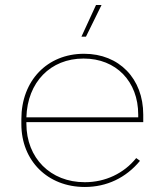

<svg xmlns="http://www.w3.org/2000/svg" viewBox="-20 -739 655 764"><path d="M322 -593 384 -719H362L304 -593ZM317 5H318C404 5 481 -31 537 -99L522 -110C473 -49 399 -14 318 -14H317C181 -14 85 -110 85 -247V-253H550V-283C550 -426 454 -525 315 -525H314C168 -525 65 -418 65 -265V-245C65 -99 170 5 317 5ZM85 -272C89 -412 181 -506 312 -506H313C442 -506 530 -415 530 -283V-272Z"/></svg>

Font: Fixel Display Thin
Style: Regular
Weight: 100
Designer: AlfaBravo + MacPaw
Foundry: Kyrylo Tkachov, Marchela Mozhyna, Serhii Makarenko, Maria Weinstein, Zakhar Kryvoshyya
Version: Version 1.211